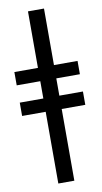

<svg xmlns="http://www.w3.org/2000/svg" viewBox="-102 -781 546 1026"><g transform="rotate(-10 171.5 -268.0)"><path d="M127.9 199.2V-189.9H0V-262.2H127.9V-356H0V-428.2H127.9V-734.9H214.8V-428.2H342.8V-356H214.8V-262.2H342.8V-189.9H214.8V199.2Z"/></g></svg>

Font: Monda
Style: Regular
Weight: 400
Designer: Vernon Adams
Foundry: Vernon Adams
Version: Version 2.100; ttfautohint (v1.8.3)